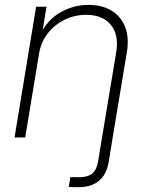

<svg xmlns="http://www.w3.org/2000/svg" viewBox="-20 -567 614 792"><path d="M263.7 204.1 270 163.6Q278.8 163.6 289.6 163.8Q300.3 164.1 306.2 164.1Q341.8 164.1 360.4 148.9Q378.9 133.8 384.8 98.1L400.9 0H444.8L428.7 99.6Q419.4 153.3 387.9 179.2Q356.4 205.1 304.2 205.1Q294.4 205.1 283.2 204.8Q272 204.6 263.7 204.1ZM141.1 -345.7 84 0H40L128.9 -539.1H171.9L151.9 -417.5L143.1 -418.5Q173.8 -484.4 228.5 -515.6Q283.2 -546.9 344.7 -546.9Q400.9 -546.9 439.9 -523.2Q479 -499.5 496.1 -456.1Q513.2 -412.6 503.4 -352.1L444.8 0H400.9L459.5 -352.1Q471.2 -422.9 437.3 -464.4Q403.3 -505.9 335.4 -505.9Q288.6 -505.9 247.1 -485.8Q205.6 -465.8 177.2 -429.7Q148.9 -393.6 141.1 -345.7Z"/></svg>

Font: Inter 18pt ExtraLight
Style: Italic
Weight: 250
Italic angle: -9.3988°
Designer: Rasmus Andersson
Foundry: rsms
Version: Version 4.001;git-66647c0bb